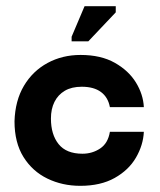

<svg xmlns="http://www.w3.org/2000/svg" viewBox="-20 -592 517 622"><path d="M240 10Q182 10 133.5 -13.5Q85 -37 56 -83.5Q27 -130 27 -199Q29 -266 57.5 -314Q86 -362 134 -388Q182 -414 241 -414Q307 -414 352 -388.5Q397 -363 420.5 -324.5Q444 -286 446 -245H336Q330 -277 307 -294Q284 -311 245 -311Q212 -311 190 -298Q168 -285 156.5 -262Q145 -239 145 -208Q145 -156 170 -125Q195 -94 247 -94Q279 -94 304.5 -111Q330 -128 336 -165H446Q444 -122 420.5 -81.5Q397 -41 351.5 -15.5Q306 10 240 10ZM266 -458H212V-473L254 -572H355V-552Z"/></svg>

Font: Darker Grotesque ExtraBold
Style: Regular
Weight: 800
Designer: Gabriel Lam
Foundry: TypeRant
Version: Version 1.000;gftools[0.9.28]